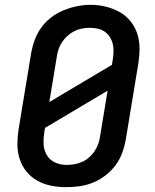

<svg xmlns="http://www.w3.org/2000/svg" viewBox="-20 -766 640 794"><path d="M254 8Q223 8 192 2Q161 -4 135 -18.5Q109 -33 90 -56Q71 -79 61.5 -108Q52 -137 52 -168.5Q52 -200 57 -232L109 -547Q114 -575 124 -602Q134 -629 151.5 -653Q169 -677 193 -695Q217 -713 244.5 -724Q272 -735 299.5 -740.5Q327 -746 355 -746Q387 -746 417.5 -738.5Q448 -731 474 -716.5Q500 -702 519 -679Q538 -656 547.5 -627Q557 -598 557 -566.5Q557 -535 552 -503L500 -188Q495 -160 485 -133Q475 -106 457.5 -82.5Q440 -59 416 -40.5Q392 -22 365 -11Q338 0 310 4Q282 8 254 8ZM184 -344 443 -498 446 -518Q449 -535 449.5 -551.5Q450 -568 446.5 -583.5Q443 -599 434.5 -612.5Q426 -626 413 -635Q400 -644 384 -647.5Q368 -651 351 -651Q335 -651 319 -648Q303 -645 288 -637.5Q273 -630 260 -618.5Q247 -607 237.5 -593Q228 -579 222.5 -563.5Q217 -548 215 -532ZM256 -84Q273 -84 289 -87Q305 -90 320.5 -97Q336 -104 349 -115.5Q362 -127 371.5 -141.5Q381 -156 386.5 -171.5Q392 -187 394 -203L425 -391L166 -237L163 -217Q159 -192 160.5 -167.5Q162 -143 174.5 -123Q187 -103 209 -93.5Q231 -84 256 -84Z"/></svg>

Font: Iosevka Curly SmBdEx
Style: Italic
Weight: 600
Width: 7
Italic angle: -9°
Monospace: yes
Designer: Belleve Invis
Foundry: Belleve Invis
Version: Version 11.1.0; ttfautohint (v1.8.3)